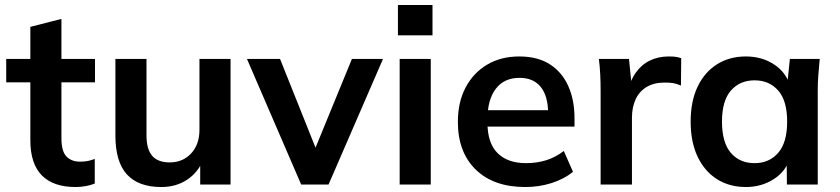

<svg xmlns="http://www.w3.org/2000/svg" viewBox="-20 -742 3376 772"><path d="M284 10Q194 10 148 -37Q102 -84 102 -178V-411H5V-505H102V-634L227 -666V-505H362V-411H227V-186Q227 -134 247 -113Q267 -92 302 -92Q321 -92 334.5 -95Q348 -98 361 -103V-4Q344 3 323.5 6.5Q303 10 284 10Z M629 10Q536 10 490 -41Q444 -92 444 -197V-505H569V-198Q569 -142 592 -115.5Q615 -89 662 -89Q715 -89 748.5 -125Q782 -161 782 -220V-505H907V0H785V-103H799Q777 -49 732.5 -19.5Q688 10 629 10Z M1191 0 973 -505H1106L1264 -110H1233L1395 -505H1520L1301 0Z M1587 0V-505H1712V0ZM1580 -600V-722H1719V-600Z M2092 10Q1965 10 1893 -60Q1821 -130 1821 -252Q1821 -331 1852 -390Q1883 -449 1938.5 -482Q1994 -515 2068 -515Q2141 -515 2190 -484Q2239 -453 2264.5 -397Q2290 -341 2290 -266V-233H1922V-299H2201L2184 -285Q2184 -355 2154.5 -392Q2125 -429 2069 -429Q2007 -429 1973.5 -385Q1940 -341 1940 -262V-249Q1940 -167 1980.5 -126.5Q2021 -86 2095 -86Q2138 -86 2175.5 -97.5Q2213 -109 2247 -135L2284 -51Q2248 -22 2198 -6Q2148 10 2092 10Z M2395 0V-376Q2395 -408 2393.5 -441Q2392 -474 2388 -505H2509L2523 -367H2503Q2513 -417 2536.5 -450Q2560 -483 2594 -499Q2628 -515 2668 -515Q2686 -515 2697 -513.5Q2708 -512 2719 -508L2718 -398Q2699 -406 2685.5 -408Q2672 -410 2652 -410Q2609 -410 2579.5 -392Q2550 -374 2535.5 -342Q2521 -310 2521 -269V0Z M2979 10Q2913 10 2863 -21.5Q2813 -53 2785 -112Q2757 -171 2757 -253Q2757 -335 2785 -393.5Q2813 -452 2863 -483.5Q2913 -515 2979 -515Q3043 -515 3091.5 -483.5Q3140 -452 3156 -399H3145L3156 -505H3276Q3273 -474 3270.5 -442Q3268 -410 3268 -379V0H3144L3143 -104H3155Q3139 -52 3090 -21Q3041 10 2979 10ZM3014 -86Q3073 -86 3109 -127.5Q3145 -169 3145 -253Q3145 -337 3109 -378Q3073 -419 3014 -419Q2955 -419 2919 -378Q2883 -337 2883 -253Q2883 -169 2918.5 -127.5Q2954 -86 3014 -86Z"/></svg>

Font: Mulish ExtraLight
Style: Bold
Weight: 700
Version: Version 3.603